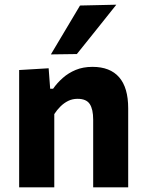

<svg xmlns="http://www.w3.org/2000/svg" viewBox="-20 -797 618 817"><path d="M61.5 0Q61.5 -53.5 61.5 -103.8Q61.5 -154 61.5 -216V-266Q61.5 -323.5 61.5 -381.5Q61.5 -439.5 61.5 -499L187 -506.5L193.5 -419.5H206Q223 -444 247 -465.2Q271 -486.5 302.2 -499.5Q333.5 -512.5 373.5 -512.5Q448.5 -512.5 487 -468.2Q525.5 -424 525.5 -336Q525.5 -303 525.5 -274.8Q525.5 -246.5 525.5 -216Q525.5 -155 525.5 -104.2Q525.5 -53.5 525.5 0H376.5Q376.5 -53.5 376.5 -103.5Q376.5 -153.5 376.5 -208V-288Q376.5 -332 362 -354.2Q347.5 -376.5 310 -376.5Q288.5 -376.5 270.5 -367.8Q252.5 -359 237.5 -344.2Q222.5 -329.5 211 -311.5V-208Q211 -152 211 -102.8Q211 -53.5 211 0ZM196.5 -565.5Q227.5 -618 258.8 -670Q290 -722 320.5 -773.5L475 -777Q446.5 -741 418 -705.5Q389.5 -670 362 -635.5Q334.5 -601 307 -567Z"/></svg>

Font: Commissioner Thin
Style: Bold
Weight: 700
Version: Version 1.001;gftools[0.9.23]